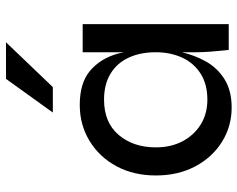

<svg xmlns="http://www.w3.org/2000/svg" viewBox="-98 -704 811 656"><g transform="rotate(-90 308.0 -375.5)"><path d="M269 10Q205 10 152 -23Q99 -56 68 -114.5Q37 -173 37 -249Q37 -325 68.5 -383.5Q100 -442 155 -475.5Q210 -509 278 -509Q353 -509 394.5 -474Q436 -439 453 -380Q456 -369 458 -358V-499H554V0H466Q466 0 464 -18.5Q462 -37 460 -63Q458 -89 458 -109V-160Q448 -117 427 -79Q405 -39 366 -14.5Q327 10 269 10ZM296 -73Q349 -73 385.5 -96.5Q422 -120 440 -160Q458 -200 458 -249Q458 -302 439.5 -342Q421 -382 384.5 -404Q348 -426 296 -426Q218 -426 175.5 -376Q133 -326 133 -249Q133 -197 154 -157.5Q175 -118 211.5 -95.5Q248 -73 296 -73ZM252 -601 367 -761H492L339 -601Z"/></g></svg>

Font: Syne Med Modified
Style: Regular
Weight: 500
Designer: Lucas Descroix
Foundry: Bonjour Monde
Version: Version 2.200